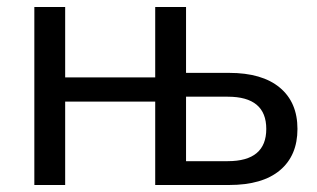

<svg xmlns="http://www.w3.org/2000/svg" viewBox="-20 -528 905 548"><path d="M634 -320Q728 -320 778.5 -278Q829 -236 829 -160Q829 -84 779 -42Q729 0 634 0H423V-238H166V0H78V-508H166V-307H423V-508H511V-320ZM511 -68H630Q740 -68 740 -160Q740 -252 630 -252H511Z"/></svg>

Font: CST
Style: Regular
Weight: 400
Version: Version 1.00